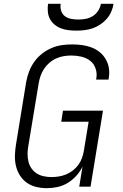

<svg xmlns="http://www.w3.org/2000/svg" viewBox="-20 -975 640 1003"><path d="M225 8Q196 8 169 1.5Q142 -5 120 -20.5Q98 -36 83.5 -59.5Q69 -83 63 -109.5Q57 -136 58 -165Q59 -194 64 -223L117 -548Q122 -575 132 -601.5Q142 -628 159 -652Q176 -676 199 -694Q222 -712 248 -723.5Q274 -735 302 -739Q330 -743 357 -743Q383 -743 409 -739.5Q435 -736 458.5 -727Q482 -718 501 -702.5Q520 -687 532.5 -665.5Q545 -644 549 -618.5Q553 -593 548 -566L547 -559H482L483 -564Q488 -591 479.5 -616.5Q471 -642 451 -657.5Q431 -673 405 -679Q379 -685 352 -685Q332 -685 312 -681.5Q292 -678 273 -669.5Q254 -661 237.5 -646.5Q221 -632 209.5 -614.5Q198 -597 191.5 -577.5Q185 -558 182 -539L128 -213Q124 -192 124 -171.5Q124 -151 128.5 -131.5Q133 -112 144 -96Q155 -80 171 -69.5Q187 -59 207.5 -54.5Q228 -50 248 -50Q267 -50 286.5 -53Q306 -56 324.5 -63.5Q343 -71 360 -84Q377 -97 389 -113.5Q401 -130 408 -149Q415 -168 418 -187L443 -339H300L309 -397H518L453 0H394L411 -105Q399 -79 378.5 -56.5Q358 -34 333 -19Q308 -4 280 2Q252 8 225 8ZM379 -815Q358 -815 337.5 -817.5Q317 -820 298.5 -827Q280 -834 265 -846.5Q250 -859 241 -876Q232 -893 230 -913.5Q228 -934 231 -955H297Q294 -936 299.5 -918.5Q305 -901 319 -890.5Q333 -880 351.5 -876.5Q370 -873 389 -873Q408 -873 427.5 -876.5Q447 -880 464 -890.5Q481 -901 492.5 -918.5Q504 -936 507 -955H573Q570 -934 561 -913.5Q552 -893 537 -876Q522 -859 503 -846.5Q484 -834 463.5 -827Q443 -820 421.5 -817.5Q400 -815 379 -815Z"/></svg>

Font: Iosevka Aile Light
Style: Italic
Weight: 300
Italic angle: -9°
Designer: Belleve Invis
Foundry: Belleve Invis
Version: Version 31.1.0; ttfautohint (v1.8.4)